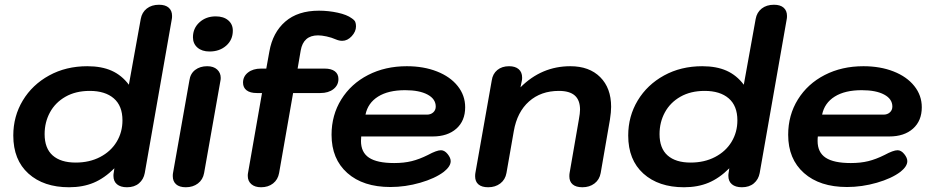

<svg xmlns="http://www.w3.org/2000/svg" viewBox="-20 -779 3932 809"><path d="M36 -208Q36 -289 76 -355.5Q116 -422 187 -461Q258 -500 348 -500Q408 -500 450.5 -481Q493 -462 523 -422L573 -699Q578 -727 598.5 -743Q619 -759 650 -759Q677 -759 691 -746.5Q705 -734 705 -712Q705 -703 704 -699L590 -50Q585 -23 565.5 -6.5Q546 10 515 10Q488 10 473 -2.5Q458 -15 458 -38Q458 -46 459 -50L462 -70Q420 -28 374.5 -9Q329 10 271 10Q164 10 100 -47.5Q36 -105 36 -208ZM496 -272Q496 -333 459.5 -364.5Q423 -396 358 -396Q299 -396 256 -371.5Q213 -347 190.5 -305.5Q168 -264 168 -214Q168 -154 202 -124Q236 -94 299 -94Q357 -94 402 -117.5Q447 -141 471.5 -181.5Q496 -222 496 -272Z M793 -622Q793 -660 820.5 -685Q848 -710 889 -710Q922 -710 941.5 -693.5Q961 -677 961 -650Q961 -611 933 -586.5Q905 -562 863 -562Q831 -562 812 -578.5Q793 -595 793 -622ZM708 -37Q708 -46 709 -50L778 -440Q782 -469 802.5 -484.5Q823 -500 853 -500Q880 -500 895 -486Q910 -472 910 -451Q910 -444 909 -440L840 -50Q835 -22 814 -6Q793 10 763 10Q736 10 722 -2.5Q708 -15 708 -37Z M1480 -668Q1480 -646 1462 -626.5Q1444 -607 1422 -607Q1409 -607 1395 -613Q1377 -621 1356 -625.5Q1335 -630 1320 -630Q1258 -630 1247 -566L1234 -490H1348Q1376 -490 1391 -478.5Q1406 -467 1406 -446Q1406 -420 1385 -403.5Q1364 -387 1330 -387H1215L1156 -50Q1151 -22 1130.5 -6Q1110 10 1080 10Q1054 10 1039 -3Q1024 -16 1024 -38Q1024 -46 1025 -50L1084 -387H1062Q1034 -387 1019 -398.5Q1004 -410 1004 -431Q1004 -457 1025 -473.5Q1046 -490 1080 -490H1102L1115 -562Q1129 -642 1182 -688Q1235 -734 1324 -734Q1364 -734 1403 -725.5Q1442 -717 1462 -702Q1474 -694 1477 -686.5Q1480 -679 1480 -668Z M1377 -211Q1377 -294 1418 -360Q1459 -426 1531 -463Q1603 -500 1694 -500Q1765 -500 1821 -478Q1877 -456 1908.5 -416.5Q1940 -377 1940 -327Q1940 -270 1903 -237Q1866 -204 1803 -204H1502Q1501 -197 1501 -185Q1501 -137 1535 -114.5Q1569 -92 1641 -92Q1682 -92 1714.5 -100Q1747 -108 1783 -126Q1820 -146 1838 -146Q1853 -146 1866 -130Q1879 -114 1879 -100Q1879 -78 1850 -55Q1813 -27 1750.5 -9Q1688 9 1625 9Q1510 9 1443.5 -50Q1377 -109 1377 -211ZM1779 -296Q1795 -296 1805.5 -305.5Q1816 -315 1816 -330Q1816 -362 1781.5 -380.5Q1747 -399 1687 -399Q1616 -399 1573 -372Q1530 -345 1520 -296Z M1982 -36Q1982 -45 1983 -50L2052 -440Q2056 -468 2075.5 -484Q2095 -500 2125 -500Q2151 -500 2165.5 -487.5Q2180 -475 2180 -452Q2180 -444 2179 -440L2173 -411Q2262 -500 2383 -500Q2463 -500 2509 -454Q2555 -408 2555 -329Q2555 -307 2550 -275L2511 -50Q2506 -22 2485 -6Q2464 10 2434 10Q2407 10 2393 -2Q2379 -14 2379 -36Q2379 -45 2380 -50L2419 -275Q2424 -302 2424 -317Q2424 -357 2402 -376.5Q2380 -396 2335 -396Q2259 -396 2209 -351.5Q2159 -307 2145 -227L2114 -50Q2109 -22 2088 -6Q2067 10 2037 10Q2010 10 1996 -2Q1982 -14 1982 -36Z M2627 -208Q2627 -289 2667 -355.5Q2707 -422 2778 -461Q2849 -500 2939 -500Q2999 -500 3041.5 -481Q3084 -462 3114 -422L3164 -699Q3169 -727 3189.5 -743Q3210 -759 3241 -759Q3268 -759 3282 -746.5Q3296 -734 3296 -712Q3296 -703 3295 -699L3181 -50Q3176 -23 3156.5 -6.5Q3137 10 3106 10Q3079 10 3064 -2.5Q3049 -15 3049 -38Q3049 -46 3050 -50L3053 -70Q3011 -28 2965.5 -9Q2920 10 2862 10Q2755 10 2691 -47.5Q2627 -105 2627 -208ZM3087 -272Q3087 -333 3050.5 -364.5Q3014 -396 2949 -396Q2890 -396 2847 -371.5Q2804 -347 2781.5 -305.5Q2759 -264 2759 -214Q2759 -154 2793 -124Q2827 -94 2890 -94Q2948 -94 2993 -117.5Q3038 -141 3062.5 -181.5Q3087 -222 3087 -272Z M3301 -211Q3301 -294 3342 -360Q3383 -426 3455 -463Q3527 -500 3618 -500Q3689 -500 3745 -478Q3801 -456 3832.5 -416.5Q3864 -377 3864 -327Q3864 -270 3827 -237Q3790 -204 3727 -204H3426Q3425 -197 3425 -185Q3425 -137 3459 -114.5Q3493 -92 3565 -92Q3606 -92 3638.5 -100Q3671 -108 3707 -126Q3744 -146 3762 -146Q3777 -146 3790 -130Q3803 -114 3803 -100Q3803 -78 3774 -55Q3737 -27 3674.5 -9Q3612 9 3549 9Q3434 9 3367.5 -50Q3301 -109 3301 -211ZM3703 -296Q3719 -296 3729.5 -305.5Q3740 -315 3740 -330Q3740 -362 3705.5 -380.5Q3671 -399 3611 -399Q3540 -399 3497 -372Q3454 -345 3444 -296Z"/></svg>

Font: Kodchasan
Style: Bold Italic
Weight: 700
Italic angle: -10°
Version: Version 1.000; ttfautohint (v1.6)